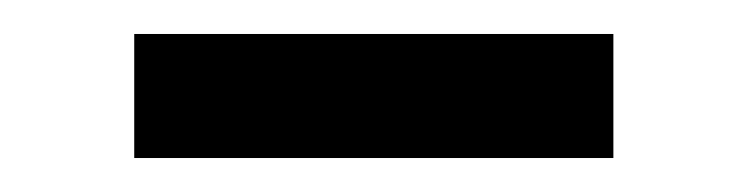

<svg xmlns="http://www.w3.org/2000/svg" viewBox="-20 -696 440 113"><path d="M59 -676H341V-603H59Z"/></svg>

Font: Source Serif Pro Semibold
Style: Regular
Weight: 600
Designer: Frank Grießhammer
Foundry: Adobe Systems Incorporated
Version: Version 1.014;PS Version 1.0;hotconv 1.0.73;makeotf.lib2.5.5